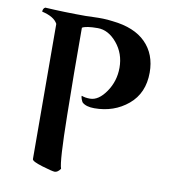

<svg xmlns="http://www.w3.org/2000/svg" viewBox="-77 -714 712 797"><g transform="rotate(10 279.5 -315.0)"><path d="M279.3 -601.6Q230.5 -601.6 213.9 -591.8Q213.9 -396.5 216.8 -223.6Q219.7 -28.3 230.5 0Q218.8 16.6 206.1 16.6Q196.3 16.6 152.3 3.4Q108.4 -9.8 108.4 -19.5L106.4 -588.9Q91.8 -617.2 40 -628.9Q40 -642.6 49.8 -647.5Q130.9 -642.6 220.7 -642.6Q231.4 -642.6 253.4 -643.6Q275.4 -644.5 293.9 -644Q312.5 -643.6 335 -640.6Q427.7 -630.9 475.6 -582.5Q523.4 -534.2 523.4 -457Q523.4 -370.1 464.4 -320.8Q405.3 -271.5 322.3 -271.5Q288.1 -271.5 271.5 -286.1Q268.6 -289.1 264.6 -299.8Q260.7 -310.5 262.7 -313.5Q276.4 -307.6 297.9 -307.6Q334 -307.6 365.2 -353Q396.5 -398.4 396.5 -455.1Q396.5 -514.6 360.4 -558.1Q324.2 -601.6 279.3 -601.6Z"/></g></svg>

Font: Crimson
Style: Bold
Weight: 700
Version: Version 0.8 ; ttfautohint (v1.00) -l 8 -r 50 -G 200 -x 14 -D